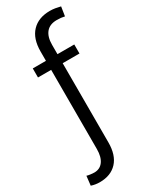

<svg xmlns="http://www.w3.org/2000/svg" viewBox="-268 -812 853 1078"><g transform="rotate(-30 158.5 -273.0)"><path d="M294.9 -528.3V-469.7H186V43.5Q186 126 145.5 169.7Q105 213.4 33.2 213.4Q4.4 213.4 -21.5 204.6L-14.6 144Q-7.3 147 8.5 148.9Q24.4 150.9 33.2 150.9Q70.3 150.9 90.8 122.6Q111.3 94.2 111.3 43.5V-469.7H25.9V-528.3H111.3V-588.9Q111.3 -671.9 153.6 -716.1Q195.8 -760.3 270 -760.3Q287.1 -760.3 304 -757.6Q320.8 -754.9 337.9 -750.5L328.6 -690.9Q307.1 -696.3 277.8 -696.3Q232.4 -696.3 209.2 -668.5Q186 -640.6 186 -588.9V-528.3Z"/></g></svg>

Font: Vazirmatn FD Light
Style: Regular
Weight: 300
Designer: Saber Rastikerdar
Foundry: Saber Rastikerdar
Version: Version 33.003